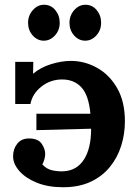

<svg xmlns="http://www.w3.org/2000/svg" viewBox="-20 -771 576 807"><path d="M245 16Q182 16 135 -3Q88 -22 61.5 -52Q35 -82 35 -114Q35 -145 52.5 -167Q70 -189 102 -189Q140 -189 155 -167Q170 -145 170 -124Q170 -115 167 -103Q164 -91 158 -80Q176 -60 200 -55Q224 -50 245 -51Q302 -53 332.5 -100Q363 -147 363 -230L133 -224V-293H360Q353 -370 322.5 -403.5Q292 -437 241 -437Q192 -437 154 -407Q116 -377 108 -334H44V-511H120L119 -461Q151 -488 195 -501.5Q239 -515 278 -515Q336 -515 388 -486Q440 -457 472.5 -400.5Q505 -344 505 -261Q505 -208 489.5 -158.5Q474 -109 442 -69.5Q410 -30 361 -7Q312 16 245 16ZM338 -600Q311 -600 291.5 -622Q272 -644 272 -675Q272 -706 292 -728.5Q312 -751 339 -751Q368 -751 386.5 -728.5Q405 -706 405 -675Q405 -644 385 -622Q365 -600 338 -600ZM164 -600Q137 -600 117.5 -622Q98 -644 98 -675Q98 -706 118 -728.5Q138 -751 165 -751Q194 -751 212.5 -728.5Q231 -706 231 -675Q231 -644 211 -622Q191 -600 164 -600Z"/></svg>

Font: Lora
Style: Bold
Weight: 700
Designer: Olga Karpushina, Alexei Vanyashin (Cyrillic)
Foundry: Cyreal
Version: Version 3.006; ttfautohint (v1.8.4.7-5d5b);gftools[0.9.30]